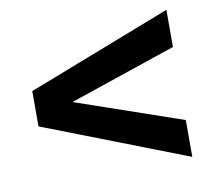

<svg xmlns="http://www.w3.org/2000/svg" viewBox="-60 -649 686 616"><g transform="rotate(-10 282.5 -340.5)"><path d="M519 -221V-101L50 -283V-398L519 -580V-459L171 -341Z"/></g></svg>

Font: Hind Guntur SemiBold
Style: Regular
Weight: 600
Designer: Manushi Parikh, Hitesh Malaviya
Foundry: Indian Type Foundry
Version: Version 1.000;PS 1.0;hotconv 1.0.86;makeotf.lib2.5.63406; tt